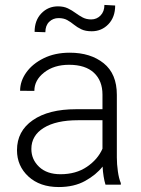

<svg xmlns="http://www.w3.org/2000/svg" viewBox="-20 -753 576 783"><path d="M410.2 0Q405.8 -13.7 402.6 -33.4Q399.4 -53.2 398.4 -73.7Q372.1 -40 327.1 -15.1Q282.2 9.8 219.7 9.8Q142.6 9.8 95.9 -33.2Q49.3 -76.2 49.3 -140.6Q49.3 -218.3 113.8 -262.9Q178.2 -307.6 290 -307.6H397.9V-367.2Q397.9 -423.8 363 -456.3Q328.1 -488.8 261.7 -488.8Q200.2 -488.8 160.2 -457.5Q120.1 -426.3 120.1 -382.3L62 -382.8Q62 -422.4 87.4 -457.8Q112.8 -493.2 158.4 -515.6Q204.1 -538.1 264.6 -538.1Q349.1 -538.1 402.8 -495.1Q456.5 -452.1 456.5 -366.2V-110.8Q456.5 -83.5 460.7 -54.2Q464.8 -24.9 472.7 -6.3V0ZM226.6 -42.5Q290 -42.5 334.5 -72.8Q378.9 -103 397.9 -146.5V-262.7H298.3Q208.5 -262.7 158.2 -231.4Q107.9 -200.2 107.9 -145.5Q107.9 -102.5 139.6 -72.5Q171.4 -42.5 226.6 -42.5ZM405.8 -732.9 449.7 -730.5Q449.7 -683.1 422.1 -654.3Q394.5 -625.5 354 -625.5Q328.6 -625.5 311.8 -633.5Q294.9 -641.6 281.7 -652.3Q268.6 -663.1 254.2 -671.1Q239.7 -679.2 218.8 -679.2Q196.3 -679.2 180.7 -664.1Q165 -648.9 165 -621.6L121.1 -623Q121.1 -669.9 148.7 -698.5Q176.3 -727.1 216.3 -727.1Q239.7 -727.1 256.6 -719Q273.4 -710.9 287.6 -700.4Q301.8 -689.9 316.9 -681.9Q332 -673.8 352.1 -673.8Q374.5 -673.8 390.1 -689.9Q405.8 -706.1 405.8 -732.9Z"/></svg>

Font: Vazirmatn UI FD ExtraLight
Style: Regular
Weight: 200
Designer: Saber Rastikerdar
Foundry: Saber Rastikerdar
Version: Version 33.003